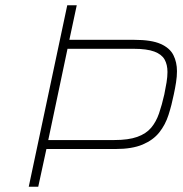

<svg xmlns="http://www.w3.org/2000/svg" viewBox="-20 -708 695 728"><path d="M89 0 235 -688H271L243 -557H489Q554 -557 589 -541.5Q624 -526 637.5 -499Q651 -472 651 -438Q651 -418 647.5 -395.5Q644 -373 639 -350Q631 -310 619 -272.5Q607 -235 584 -206Q561 -177 521 -160Q481 -143 418 -143H156L125 0ZM163 -177H413Q467 -177 500.5 -189Q534 -201 553 -223.5Q572 -246 583 -278Q594 -310 603 -350Q608 -374 611.5 -395.5Q615 -417 615 -435Q615 -463 604 -482.5Q593 -502 565 -512.5Q537 -523 486 -523H236Z"/></svg>

Font: Saira Thin
Style: Italic
Weight: 100
Italic angle: -12°
Designer: Hector Gatti with collaboration of the Omnibus-Type team
Foundry: Omnibus-Type
Version: Version 1.101